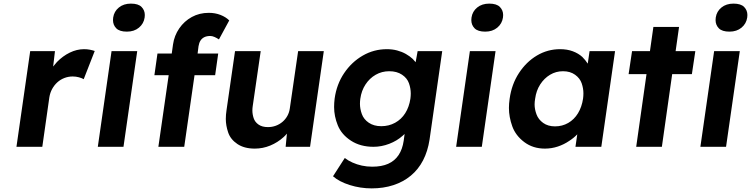

<svg xmlns="http://www.w3.org/2000/svg" viewBox="-20 -812 4154 1062"><path d="M71 0 147 -529H284L274 -444Q283 -456 295 -469Q327 -502 366 -521Q405 -540 445 -540Q462 -540 477.5 -537Q493 -534 504 -530L443 -374Q433 -380 416.5 -384.5Q400 -389 382 -389Q358 -389 336 -380.5Q314 -372 297 -356.5Q280 -341 268.5 -320Q257 -299 253 -274L214 0Z M682 -637Q641 -637 623 -655.5Q605 -674 605 -701Q605 -708 606 -715Q611 -749 637.5 -770.5Q664 -792 704 -792Q745 -792 763 -773.5Q781 -755 781 -729Q781 -722 780 -715Q775 -681 748.5 -659Q722 -637 682 -637ZM521 0 597 -529H739L663 0Z M856 0 913 -396H834L851 -516H930L937 -566Q944 -615 971.5 -655Q999 -695 1041 -718Q1083 -741 1135 -741Q1170 -741 1199.5 -729.5Q1229 -718 1248 -699L1191 -594Q1179 -602 1166.5 -607.5Q1154 -613 1143 -613Q1124 -613 1110.5 -606.5Q1097 -600 1089 -587.5Q1081 -575 1078 -556L1073 -516H1187L1170 -396H1056L999 0Z M1389 10Q1331 10 1293 -15.5Q1255 -41 1242 -79.5Q1229 -118 1229 -154Q1229 -177 1233 -203L1280 -529H1422L1378 -226Q1376 -213 1376 -201Q1376 -180 1383 -158.5Q1390 -137 1410 -123Q1430 -109 1462 -109Q1485 -109 1505.5 -116.5Q1526 -124 1542.5 -138Q1559 -152 1569.5 -171Q1580 -190 1583 -212L1629 -529H1771L1695 0H1560L1567 -73Q1559 -63 1549 -54Q1516 -24 1475 -7Q1434 10 1389 10Z M2036 230Q1973 230 1914.5 211.5Q1856 193 1822 163L1887 62Q1905 76 1929.5 87Q1954 98 1981.5 104Q2009 110 2039 110Q2091 110 2127 94Q2163 78 2184.5 46Q2206 14 2213 -34L2218 -71Q2213 -66 2207 -61Q2176 -33 2133 -16.5Q2090 0 2046 0Q1973 0 1921 -34Q1869 -68 1848.5 -118.5Q1828 -169 1828 -220Q1828 -243 1831 -267Q1842 -346 1883.5 -407.5Q1925 -469 1986.5 -504.5Q2048 -540 2120 -540Q2150 -540 2176.5 -533Q2203 -526 2225 -513.5Q2247 -501 2263 -486Q2272 -477 2279 -468L2290 -529H2426L2356 -40Q2346 25 2320 75Q2294 125 2252.5 159.5Q2211 194 2156 212Q2101 230 2036 230ZM2089 -114Q2131 -114 2165.5 -133Q2200 -152 2221.5 -186Q2243 -220 2250 -266Q2252 -281 2252 -295Q2252 -323 2242 -351.5Q2232 -380 2203.5 -399Q2175 -418 2133 -418Q2092 -418 2058 -398.5Q2024 -379 2001.5 -344.5Q1979 -310 1973 -266Q1971 -251 1971 -238Q1971 -210 1981.5 -181Q1992 -152 2020 -133Q2048 -114 2089 -114Z M2664 -637Q2623 -637 2605 -655.5Q2587 -674 2587 -701Q2587 -708 2588 -715Q2593 -749 2619.5 -770.5Q2646 -792 2686 -792Q2727 -792 2745 -773.5Q2763 -755 2763 -729Q2763 -722 2762 -715Q2757 -681 2730.5 -659Q2704 -637 2664 -637ZM2503 0 2579 -529H2721L2645 0Z M2994 10Q2928 10 2880 -26Q2832 -62 2813.5 -113.5Q2795 -165 2795 -215Q2795 -239 2799 -266Q2810 -346 2850.5 -408Q2891 -470 2950 -505Q3009 -540 3078 -540Q3117 -540 3148 -528.5Q3179 -517 3201 -497Q3218 -480 3231 -460L3241 -529H3382L3306 0H3163L3173 -69Q3154 -49 3129 -33Q3100 -13 3065.5 -1.5Q3031 10 2994 10ZM3050 -113Q3090 -113 3123 -132Q3156 -151 3177 -185.5Q3198 -220 3205 -266Q3207 -281 3207 -296Q3207 -323 3197.5 -351Q3188 -379 3161 -398.5Q3134 -418 3094 -418Q3055 -418 3022.5 -398.5Q2990 -379 2968 -345Q2946 -311 2940 -266Q2937 -249 2937 -234Q2937 -208 2947.5 -179.5Q2958 -151 2984.5 -132Q3011 -113 3050 -113Z M3457 -402 3476 -529H3575L3594 -663H3736L3717 -529H3826L3807 -402H3698L3641 0H3499L3556 -402Z M4015 -637Q3974 -637 3956 -655.5Q3938 -674 3938 -701Q3938 -708 3939 -715Q3944 -749 3970.5 -770.5Q3997 -792 4037 -792Q4078 -792 4096 -773.5Q4114 -755 4114 -729Q4114 -722 4113 -715Q4108 -681 4081.5 -659Q4055 -637 4015 -637ZM3854 0 3930 -529H4072L3996 0Z"/></svg>

Font: Lexend SemBd
Style: Italic
Weight: 600
Italic angle: -8.13011°
Designer: Bonnie Shaver-Troup, Thomas Jockin
Foundry: Lexend
Version: Version 1.007